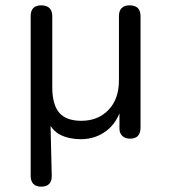

<svg xmlns="http://www.w3.org/2000/svg" viewBox="-20 -513 640 720"><path d="M135 187Q115 187 105 176.5Q95 166 95 146V-452Q95 -473 105 -483Q115 -493 135 -493Q154 -493 165 -483Q176 -473 176 -452V-186Q176 -121 202 -90.5Q228 -60 285 -60Q348 -60 387 -101Q426 -142 426 -211V-452Q426 -473 436.5 -483Q447 -493 466 -493Q486 -493 496.5 -483Q507 -473 507 -452V-35Q507 7 468 7Q449 7 438.5 -3.5Q428 -14 428 -30V-112H436Q420 -53 378.5 -22Q337 9 284 9Q240 9 207 -7Q174 -23 156 -67H169L174 145Q175 165 165 176Q155 187 135 187Z"/></svg>

Font: Nunito
Style: Regular
Weight: 400
Designer: Vernon Adams
Foundry: Vernon Adams
Version: Version 3.602